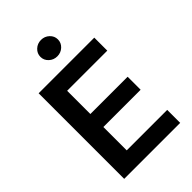

<svg xmlns="http://www.w3.org/2000/svg" viewBox="-273 -1049 1154 1154"><g transform="rotate(-45 304.0 -472.0)"><path d="M71.7 0V-727.3H544.7V-616.8H203.5V-419.4H520.2V-308.9H203.5V-110.4H547.6V0ZM308.6 -804.7Q277.7 -804.7 255.9 -825.1Q234 -845.5 234 -874.3Q234 -903.4 255.9 -923.8Q277.7 -944.2 308.6 -944.2Q339.1 -944.2 361 -923.8Q382.8 -903.4 382.8 -874.3Q382.8 -845.5 361 -825.1Q339.1 -804.7 308.6 -804.7Z"/></g></svg>

Font: Inter Zeller Semi Bold
Style: Regular
Weight: 600
Designer: Rasmus Andersson; Joe Bland
Foundry: zeller
Version: Version 3.015;git-dec3a8cb1